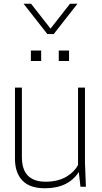

<svg xmlns="http://www.w3.org/2000/svg" viewBox="-20 -998 543 1026"><path d="M267 -816H233L106 -978H146L250 -845L354 -978H394ZM220 8Q139 8 99.5 -33.5Q60 -75 60 -150V-530H97V-160Q97 -91 129.5 -59Q162 -27 223 -27Q259 -27 287.5 -34.5Q316 -42 337 -55Q358 -68 373 -83.5Q388 -99 397 -116V-530H434V-130L439 0H410L401 -79Q345 8 220 8ZM349 -672H294V-728H349ZM200 -672H145V-728H200Z"/></svg>

Font: Tanohe Sans ExtraLight
Style: Regular
Weight: 250
Designer: Village Type and Design LLC & Cristiano Sobral
Foundry: Cooper Hewitt Smithsonian Design Museum
Version: Version 1.00;May 30, 2020;FontCreator 12.0.0.2522 64-bit; tt